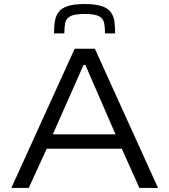

<svg xmlns="http://www.w3.org/2000/svg" viewBox="-20 -929 837 949"><path d="M36 0 349 -688H449L761 0H669L582 -194H211L122 0ZM241 -265H551L402 -608H393ZM399 -909Q453 -909 483.5 -898.5Q514 -888 528 -868.5Q542 -849 545.5 -822.5Q549 -796 549 -764H499Q499 -795 494.5 -816.5Q490 -838 469 -849Q448 -860 399 -860Q349 -860 328 -849Q307 -838 302.5 -816.5Q298 -795 298 -764H247Q247 -796 251 -822.5Q255 -849 269 -868.5Q283 -888 314 -898.5Q345 -909 399 -909Z"/></svg>

Font: Saira Expanded
Style: Regular
Weight: 400
Width: 7
Designer: Hector Gatti with collaboration of the Omnibus-Type team
Foundry: Omnibus-Type
Version: Version 1.100; ttfautohint (v1.8.3)